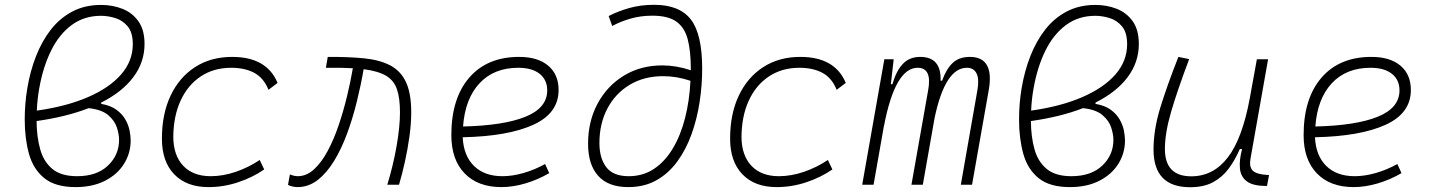

<svg xmlns="http://www.w3.org/2000/svg" viewBox="-20 -762 5899 792"><path d="M397.5 -338.9V-333.5Q437 -326.7 460.9 -308.8Q484.9 -291 497.6 -268.3Q510.3 -245.6 514.6 -222.9Q519 -200.2 519 -182.6Q519 -130.4 491.7 -86.4Q464.4 -42.5 413.3 -16.4Q362.3 9.8 291.5 9.8Q208.5 9.8 162.8 -27.1Q117.2 -64 99.6 -127.2Q82 -190.4 82 -269Q82 -299.8 84.5 -332Q86.9 -364.3 92.8 -398.9Q104.5 -468.8 128.7 -530.5Q152.8 -592.3 189.9 -639.9Q227.1 -687.5 278.8 -714.6Q330.6 -741.7 397 -741.7Q444.3 -741.7 485.1 -725.6Q525.9 -709.5 551 -674.1Q576.2 -638.7 576.2 -580.6Q576.2 -505.4 530 -443.8Q483.9 -382.3 397.5 -338.9ZM131.8 -305.7Q253.4 -322.8 342.3 -361.1Q431.2 -399.4 479.5 -454.8Q527.8 -510.3 527.8 -579.6Q527.8 -627.9 506.8 -653.1Q485.8 -678.2 455.6 -687.5Q425.3 -696.8 396.5 -696.8Q327.1 -696.8 275.6 -658.7Q224.1 -620.6 190.9 -553.5Q157.7 -486.3 142.1 -398.9Q133.8 -353 131.8 -305.7ZM345.7 -315.9Q252.9 -279.8 130.9 -262.7Q131.3 -197.8 145.8 -146.2Q160.2 -94.7 196.3 -64.9Q232.4 -35.2 297.9 -35.2Q379.4 -35.2 425.3 -78.9Q471.2 -122.6 471.2 -185.1Q471.2 -207.5 462.2 -235.8Q453.1 -264.2 426.3 -287.1Q399.4 -310.1 345.7 -315.9Z M849.1 -35.2Q900.4 -35.2 953.4 -53.5Q1006.3 -71.8 1051.3 -102.1L1069.8 -63Q1022.5 -30.3 962.6 -10.3Q902.8 9.8 839.8 9.8Q749.5 9.8 698.7 -43Q647.9 -95.7 647.9 -189.9Q647.9 -292 683.8 -367.7Q719.7 -443.4 784.9 -485.4Q850.1 -527.3 937.5 -527.3Q1080.6 -527.3 1125 -419.9L1087.4 -391.6Q1067.9 -440.4 1029.1 -461.4Q990.2 -482.4 933.6 -482.4Q861.8 -482.4 808.1 -446.8Q754.4 -411.1 724.9 -346.7Q695.3 -282.2 694.8 -195.8Q695.8 -120.1 736.3 -77.6Q776.9 -35.2 849.1 -35.2Z M1577.6 0Q1602.1 -80.1 1616 -159.7Q1629.9 -239.3 1629.9 -298.8Q1629.9 -357.4 1617.4 -393.8Q1605 -430.2 1572.5 -449.5Q1540 -468.8 1480 -476.6Q1468.8 -411.1 1451.9 -342.8Q1435.1 -274.4 1411.9 -211.4Q1388.7 -148.4 1358.4 -98.6Q1328.1 -48.8 1290.5 -19.5Q1252.9 9.8 1207 9.8Q1199.2 9.8 1187.7 7.6Q1176.3 5.4 1168 0.5L1175.8 -42.5Q1188.5 -37.6 1195.8 -36.4Q1203.1 -35.2 1208 -35.2Q1244.6 -35.2 1275.6 -63.7Q1306.6 -92.3 1332 -139.9Q1357.4 -187.5 1377.2 -246.1Q1397 -304.7 1411.6 -365.5Q1426.3 -426.3 1435.5 -480.5Q1411.6 -481.9 1383.8 -482.4Q1356 -482.9 1324.2 -482.4L1332 -527.3Q1417 -527.8 1481.2 -521.5Q1545.4 -515.1 1588.9 -492.7Q1632.3 -470.2 1654.3 -424.1Q1676.3 -377.9 1676.3 -298.8Q1676.3 -251.5 1668.9 -198.5Q1661.6 -145.5 1650.1 -94.2Q1638.7 -43 1626 0Z M2052.7 -35.2Q2093.3 -35.2 2139.4 -48.3Q2185.5 -61.5 2228.5 -85.4L2245.6 -47.9Q2199.7 -21 2147.9 -5.6Q2096.2 9.8 2048.3 9.8Q1951.2 9.8 1896.5 -46.9Q1841.8 -103.5 1841.8 -204.6Q1841.8 -356.4 1915.8 -441.9Q1989.7 -527.3 2121.6 -527.3Q2198.2 -527.3 2241.2 -491.2Q2284.2 -455.1 2284.2 -390.6Q2284.2 -294.9 2179.9 -247.3Q2075.7 -199.7 1888.7 -195.8Q1892.1 -120.1 1935.1 -77.6Q1978 -35.2 2052.7 -35.2ZM1890.1 -240.2Q2058.1 -244.1 2147.7 -280.5Q2237.3 -316.9 2237.3 -389.2Q2237.3 -432.6 2206.1 -457.5Q2174.8 -482.4 2117.7 -482.4Q2017.6 -482.4 1958 -418.5Q1898.4 -354.5 1890.1 -240.2Z M2571.3 9.8Q2489.3 9.8 2447.5 -36.6Q2405.8 -83 2405.8 -168.9Q2405.8 -261.7 2445.1 -334.7Q2484.4 -407.7 2553.5 -450Q2622.6 -492.2 2711.9 -492.2Q2770 -492.2 2829.6 -472.2Q2829.6 -475.1 2829.6 -478Q2829.6 -550.8 2816.9 -599.6Q2804.2 -648.4 2770 -672.9Q2735.8 -697.3 2670.9 -697.3Q2622.6 -697.3 2581.1 -685.3Q2539.6 -673.3 2505.4 -654.8L2490.7 -695.8Q2528.3 -715.3 2575.4 -728.8Q2622.6 -742.2 2678.2 -742.2Q2782.7 -742.2 2829.6 -681.9Q2876.5 -621.6 2876.5 -478.5Q2876.5 -410.6 2866 -341.6Q2855.5 -272.5 2833 -209.5Q2810.5 -146.5 2774.7 -96.9Q2738.8 -47.4 2688.5 -18.8Q2638.2 9.8 2571.3 9.8ZM2828.1 -428.7Q2771.5 -447.8 2715.3 -447.8Q2636.7 -447.8 2577.4 -412.1Q2518.1 -376.5 2485.4 -314.2Q2452.6 -252 2452.6 -171.9Q2452.6 -109.4 2481 -72.3Q2509.3 -35.2 2573.7 -35.2Q2632.3 -35.2 2677.7 -65.4Q2723.1 -95.7 2755.4 -149.7Q2787.6 -203.6 2805.9 -275.1Q2824.2 -346.7 2828.1 -428.7Z M3192.9 -35.2Q3244.1 -35.2 3297.1 -53.5Q3350.1 -71.8 3395 -102.1L3413.6 -63Q3366.2 -30.3 3306.4 -10.3Q3246.6 9.8 3183.6 9.8Q3093.3 9.8 3042.5 -43Q2991.7 -95.7 2991.7 -189.9Q2991.7 -292 3027.6 -367.7Q3063.5 -443.4 3128.7 -485.4Q3193.8 -527.3 3281.2 -527.3Q3424.3 -527.3 3468.8 -419.9L3431.2 -391.6Q3411.6 -440.4 3372.8 -461.4Q3334 -482.4 3277.3 -482.4Q3205.6 -482.4 3151.9 -446.8Q3098.1 -411.1 3068.6 -346.7Q3039.1 -282.2 3038.6 -195.8Q3039.6 -120.1 3080.1 -77.6Q3120.6 -35.2 3192.9 -35.2Z M3666.5 -517.6 3654.8 -414.6H3661.1Q3677.2 -470.2 3704.6 -498.8Q3731.9 -527.3 3775.9 -527.3Q3863.3 -527.3 3859.9 -429.2H3866.2Q3883.3 -477.5 3909.9 -502.4Q3936.5 -527.3 3980.5 -527.3Q4082.5 -527.3 4058.6 -390.6L3989.7 0H3943.4L4011.7 -389.6Q4020 -435.5 4008.3 -459Q3996.6 -482.4 3968.3 -482.4Q3878.4 -482.4 3835 -274.4L3786.6 0H3739.7L3808.6 -389.6Q3825.7 -482.4 3765.1 -482.4Q3672.4 -482.4 3626.5 -242.7V-244.6L3583.5 0H3536.6L3627.9 -517.6Z M4499 -338.9V-333.5Q4538.6 -326.7 4562.5 -308.8Q4586.4 -291 4599.1 -268.3Q4611.8 -245.6 4616.2 -222.9Q4620.6 -200.2 4620.6 -182.6Q4620.6 -130.4 4593.3 -86.4Q4565.9 -42.5 4514.9 -16.4Q4463.9 9.8 4393.1 9.8Q4310.1 9.8 4264.4 -27.1Q4218.8 -64 4201.2 -127.2Q4183.6 -190.4 4183.6 -269Q4183.6 -299.8 4186 -332Q4188.5 -364.3 4194.3 -398.9Q4206.1 -468.8 4230.2 -530.5Q4254.4 -592.3 4291.5 -639.9Q4328.6 -687.5 4380.4 -714.6Q4432.1 -741.7 4498.5 -741.7Q4545.9 -741.7 4586.7 -725.6Q4627.4 -709.5 4652.6 -674.1Q4677.7 -638.7 4677.7 -580.6Q4677.7 -505.4 4631.6 -443.8Q4585.4 -382.3 4499 -338.9ZM4233.4 -305.7Q4355 -322.8 4443.8 -361.1Q4532.7 -399.4 4581.1 -454.8Q4629.4 -510.3 4629.4 -579.6Q4629.4 -627.9 4608.4 -653.1Q4587.4 -678.2 4557.1 -687.5Q4526.9 -696.8 4498 -696.8Q4428.7 -696.8 4377.2 -658.7Q4325.7 -620.6 4292.5 -553.5Q4259.3 -486.3 4243.7 -398.9Q4235.4 -353 4233.4 -305.7ZM4447.3 -315.9Q4354.5 -279.8 4232.4 -262.7Q4232.9 -197.8 4247.3 -146.2Q4261.7 -94.7 4297.9 -64.9Q4334 -35.2 4399.4 -35.2Q4481 -35.2 4526.9 -78.9Q4572.8 -122.6 4572.8 -185.1Q4572.8 -207.5 4563.7 -235.8Q4554.7 -264.2 4527.8 -287.1Q4501 -310.1 4447.3 -315.9Z M4889.2 10.3Q4738.3 10.3 4738.3 -145Q4738.3 -227.1 4766.1 -317.6Q4793.9 -408.2 4840.8 -527.3L4885.3 -518.1Q4836.4 -388.7 4810.8 -300.8Q4785.2 -212.9 4785.2 -147.5Q4785.2 -34.7 4894 -34.7Q4984.9 -34.7 5044.9 -112.8Q5105 -190.9 5135.7 -358.4L5164.6 -517.6H5210.9L5138.2 -106.9Q5132.3 -73.2 5147.7 -58.1Q5163.1 -43 5206.1 -40.5L5214.8 -40L5206.5 4.9H5201.2Q5148.4 4.9 5123.3 -13.9Q5098.1 -32.7 5094.7 -66.7Q5091.3 -100.6 5103.5 -147H5094.2Q5075.2 -103 5049.1 -67.4Q5022.9 -31.7 4984.4 -10.7Q4945.8 10.3 4889.2 10.3Z M5568.4 -35.2Q5608.9 -35.2 5655 -48.3Q5701.2 -61.5 5744.1 -85.4L5761.2 -47.9Q5715.3 -21 5663.6 -5.6Q5611.8 9.8 5564 9.8Q5466.8 9.8 5412.1 -46.9Q5357.4 -103.5 5357.4 -204.6Q5357.4 -356.4 5431.4 -441.9Q5505.4 -527.3 5637.2 -527.3Q5713.9 -527.3 5756.8 -491.2Q5799.8 -455.1 5799.8 -390.6Q5799.8 -294.9 5695.6 -247.3Q5591.3 -199.7 5404.3 -195.8Q5407.7 -120.1 5450.7 -77.6Q5493.7 -35.2 5568.4 -35.2ZM5405.8 -240.2Q5573.7 -244.1 5663.3 -280.5Q5752.9 -316.9 5752.9 -389.2Q5752.9 -432.6 5721.7 -457.5Q5690.4 -482.4 5633.3 -482.4Q5533.2 -482.4 5473.6 -418.5Q5414.1 -354.5 5405.8 -240.2Z"/></svg>

Font: Cascadia Code ExtraLight
Style: Italic
Weight: 200
Italic angle: -10°
Monospace: yes
Designer: Aaron Bell
Foundry: Saja Typeworks
Version: Version 2404.023; ttfautohint (v1.8.4)